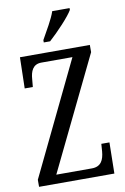

<svg xmlns="http://www.w3.org/2000/svg" viewBox="-100 -989 684 1047"><g transform="rotate(-10 241.5 -465.5)"><path d="M191 -784V-771H226C274 -814 342 -886 362 -921V-931H266C251 -886 219 -835 191 -784ZM29 0H446L449 -172H404L401 -130C397 -85 382 -49 330 -49H133L436 -674V-714H49L45 -542H90L94 -585C97 -627 111 -665 159 -665H331L29 -39Z"/></g></svg>

Font: Noto Serif Armenian ExtraCondensed
Style: Regular
Weight: 400
Width: 2
Designer: Monotype Design Team
Foundry: Monotype Imaging Inc.
Version: Version 2.008